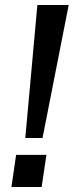

<svg xmlns="http://www.w3.org/2000/svg" viewBox="-20 -743 296 763"><path d="M80.5 -194.5 128.5 -723H253L149 -194.5ZM25.5 0 44 -127.5H164.5L145.5 0Z"/></svg>

Font: Public Sans Thin Medium
Style: Italic
Weight: 500
Italic angle: -8°
Version: Version 2.001